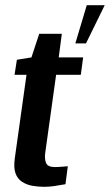

<svg xmlns="http://www.w3.org/2000/svg" viewBox="-20 -716 423 739"><path d="M149 3Q126 3 104 -1Q82 -5 64.5 -16.5Q47 -28 39.5 -49.5Q32 -71 37 -107L82 -428H36L45 -486L101 -495L131 -586H218L206 -495H300L291 -428H196L154 -127Q151 -106 157 -89.5Q163 -73 191 -73Q204 -73 221 -74.5Q238 -76 241 -76L232 -7Q229 -7 217 -4.5Q205 -2 186.5 0.5Q168 3 149 3ZM270 -549 314 -696H383L311 -549Z"/></svg>

Font: Alumni Sans Thin
Style: Bold Italic
Weight: 700
Italic angle: -8°
Version: Version 1.016